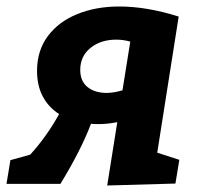

<svg xmlns="http://www.w3.org/2000/svg" viewBox="-48 -566 615 591"><path d="M436 -96 504 -74 492 -1 282 5 313 -190Q283 -184 255 -184Q240 -184 232 -185Q202 -105 138 0H-28L-16 -73L45 -90Q96 -146 134 -215Q102 -235 84 -268.5Q66 -302 66 -348Q66 -410 99 -454.5Q132 -499 189.5 -522.5Q247 -546 319 -546Q404 -546 502 -515ZM329 -288 353 -438Q331 -444 310 -444Q262 -444 230.5 -418.5Q199 -393 199 -351Q199 -316 221.5 -298Q244 -280 280 -280Q302 -280 329 -288Z"/></svg>

Font: Bitter Pro
Style: Bold Italic
Weight: 700
Italic angle: -9°
Designer: Sol Matas, and Bitter project Authors
Foundry: Sol Matas
Version: Version 1.010